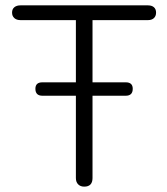

<svg xmlns="http://www.w3.org/2000/svg" viewBox="-20 -690 624 716"><path d="M263 -26V-333H138Q112 -333 112 -359Q112 -383 138 -383H263V-615H56Q42 -615 33.5 -622.5Q25 -630 25 -643Q25 -656 33.5 -663Q42 -670 56 -670H532Q546 -670 554 -663Q562 -656 562 -643Q562 -630 554 -622.5Q546 -615 532 -615H325V-383H449Q475 -383 475 -359Q475 -333 449 -333H325V-26Q325 6 294 6Q280 6 271.5 -2.5Q263 -11 263 -26Z"/></svg>

Font: SN Pro Light
Style: Regular
Weight: 300
Designer: Tobias Whetton
Foundry: Supernotes
Version: Version 1.002